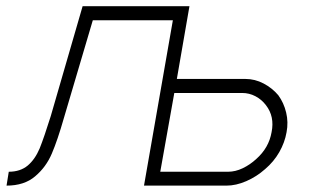

<svg xmlns="http://www.w3.org/2000/svg" viewBox="-38 -582 969 602"><path d="M860.5 -167.5Q855 -135.5 837.8 -105.2Q820.5 -75 793.5 -52Q766.5 -28 734.2 -14Q702 0 672 0H413.5L504 -518.5H253L162.5 -212.5Q152.5 -177.5 143 -149.5Q133.5 -121.5 124.5 -100.5Q106.5 -58 72 -29Q38 0 -17.5 0L-10.5 -43.5Q25.5 -43.5 49 -63Q72 -82.5 86.5 -117Q100.5 -152 121 -217.5L221 -562.5H556L516.5 -334.5H731Q761.5 -334.5 788.5 -320.2Q815.5 -306 834.5 -283.5Q852 -259.5 859.2 -229.2Q866.5 -199 860.5 -167.5ZM813.5 -167.5Q823.5 -216.5 796 -252Q782.5 -270 763 -280.2Q743.5 -290.5 721 -290.5H508.5L464.5 -43.5H677Q700 -43.5 723 -54.5Q746 -65.5 765.5 -83.5Q805 -118.5 813.5 -167.5Z"/></svg>

Font: Russisch Sans ExtraLight
Style: Italic
Weight: 200
Width: 4
Italic angle: -10°
Designer: Michael Sharanda (font) & Cristiano Sobral (main changes)
Foundry: Michael Sharanda
Version: Version 2.00;September 8, 2020;FontCreator 13.0.0.2681 64-bi